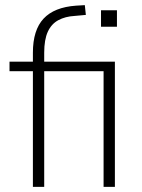

<svg xmlns="http://www.w3.org/2000/svg" viewBox="-20 -727 553 747"><path d="M108 0V-450H17V-487H120L108 -472V-522Q108 -610 149.5 -654.5Q191 -699 276 -705L310 -707L314 -669L270 -665Q234 -663 207 -648.5Q180 -634 166 -603.5Q152 -573 152 -522V-476L143 -487H427V0H383V-450H152V0ZM373 -623V-687H435V-623Z"/></svg>

Font: Nunito Sans 10pt SemiCondensed ExtraLight
Style: Regular
Weight: 250
Width: 4
Designer: Vernon Adams
Foundry: Vernon Adams
Version: Version 3.101;gftools[0.9.27]